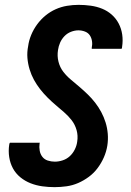

<svg xmlns="http://www.w3.org/2000/svg" viewBox="-20 -763 540 791"><path d="M205 8Q179 8 154 4.5Q129 1 106 -8Q83 -17 64 -32.5Q45 -48 33.5 -69Q22 -90 18 -115.5Q14 -141 18 -167Q19 -169 19 -171Q19 -173 21 -175H144L143 -171Q141 -157 143.5 -142.5Q146 -128 154.5 -117Q163 -106 177 -101.5Q191 -97 206 -97Q222 -97 238.5 -102.5Q255 -108 267.5 -119.5Q280 -131 288 -147Q296 -163 298 -179Q302 -204 295.5 -227Q289 -250 275 -268Q261 -286 243.5 -301Q226 -316 209 -330.5Q192 -345 175.5 -361.5Q159 -378 145 -396Q131 -414 120 -434Q109 -454 102 -477Q95 -500 93 -524Q91 -548 96 -573Q99 -596 108.5 -619Q118 -642 133 -662.5Q148 -683 167.5 -699Q187 -715 209.5 -725Q232 -735 256 -739Q280 -743 304 -743Q329 -743 354 -739.5Q379 -736 401 -727Q423 -718 440.5 -702.5Q458 -687 469 -666Q480 -645 483.5 -620.5Q487 -596 483 -570Q483 -568 482.5 -566Q482 -564 481 -562H358V-566Q361 -580 359 -593.5Q357 -607 350 -617.5Q343 -628 330 -633Q317 -638 303 -638Q288 -638 272.5 -632Q257 -626 245.5 -614Q234 -602 227.5 -587Q221 -572 219 -557Q215 -532 221 -508.5Q227 -485 241 -467Q255 -449 272.5 -434.5Q290 -420 307.5 -405Q325 -390 341.5 -374Q358 -358 372 -340Q386 -322 397 -301.5Q408 -281 415 -258.5Q422 -236 424 -211.5Q426 -187 422 -162Q418 -138 408 -115Q398 -92 382.5 -71Q367 -50 346 -34.5Q325 -19 302 -9Q279 1 254 4.5Q229 8 205 8Z"/></svg>

Font: Iosevka Curly Extrabold
Style: Italic
Weight: 800
Italic angle: -9°
Monospace: yes
Designer: Belleve Invis
Foundry: Belleve Invis
Version: Version 22.1.2; ttfautohint (v1.8.4)